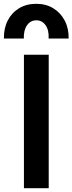

<svg xmlns="http://www.w3.org/2000/svg" viewBox="-37 -987 380 1007"><path d="M88.5 0V-700H218.5V0ZM-16.5 -785Q-17.5 -838.5 3.8 -879.8Q25 -921 63.5 -944Q102 -967 153.5 -967Q204 -967 242.5 -943.5Q281 -920 302.5 -879Q324 -838 323 -785H218Q220.5 -828.5 202.2 -854.5Q184 -880.5 153.5 -880.5Q123 -880.5 104.8 -854.5Q86.5 -828.5 88 -785Z"/></svg>

Font: Geologica Roman Medium
Style: Regular
Weight: 500
Designer: Sindre Bremnes, Frode Helland
Foundry: Monokrom Skriftforlag AS
Version: Version 1.010;gftools[0.9.28]